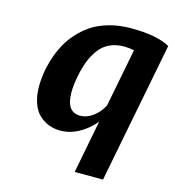

<svg xmlns="http://www.w3.org/2000/svg" viewBox="-110 -641 845 927"><g transform="rotate(15 313.0 -177.5)"><path d="M74.2 -162.6Q74.2 -192.9 78.9 -225.8Q83.5 -258.8 95.2 -296.9Q106.9 -335 124.8 -370.1Q142.6 -405.3 171.1 -438Q199.7 -470.7 235.6 -494.9Q271.5 -519 322 -533.4Q372.6 -547.9 431.6 -547.9Q561 -547.9 626.5 -511.2L489.3 192.9H347.7L398.9 -71.8Q363.8 -30.3 319.6 -6.1Q275.4 18.1 227.5 18.1Q198.2 18.1 172.1 8.5Q146 -1 123.3 -21.2Q100.6 -41.5 87.4 -77.9Q74.2 -114.3 74.2 -162.6ZM422.4 -454.1Q381.3 -454.1 349.6 -439Q317.9 -423.8 297.1 -395.5Q276.4 -367.2 263.4 -333.5Q250.5 -299.8 241.7 -255.9Q232.9 -209 232.9 -175.3Q232.9 -76.2 301.8 -76.2Q335.4 -76.2 366.5 -99.1Q397.5 -122.1 415.5 -157.7L472.2 -448.7Q446.8 -454.1 422.4 -454.1Z"/></g></svg>

Font: Aurulent Sans
Style: BoldItalic
Weight: 700
Italic angle: -11°
Version: Version 2007.05.04